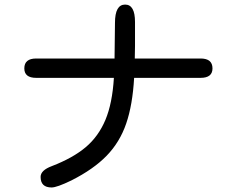

<svg xmlns="http://www.w3.org/2000/svg" viewBox="-20 -784 1040 852"><path d="M160.2 1Q160.2 -28.3 210 -46.9Q303.7 -83 360.4 -130.9Q417 -178.7 447.8 -252Q478.5 -325.2 485.4 -438.5H140.6Q87.9 -438.5 87.9 -480.5Q87.9 -524.4 140.6 -524.4H488.3L490.2 -682.6Q490.2 -763.7 535.2 -763.7Q579.1 -763.7 579.1 -686.5V-580.1L578.1 -524.4H870.1Q922.9 -524.4 922.9 -480.5Q922.9 -438.5 870.1 -438.5H575.2Q568.4 -318.4 540 -235.8Q511.7 -153.3 453.6 -93.3Q395.5 -33.2 296.9 16.6Q232.4 47.9 209 47.9Q160.2 47.9 160.2 1Z"/></svg>

Font: jf-openhuninn-2.1
Style: Regular
Weight: 400
Designer: [Kosugi Maru]
Designed by MOTOYA      

[Varela Round]
Joe Prince (Latin component); Avraham Cornfeld (Hebrew component)
Foundry: justfont Co., Ltd.
Version: 2.1